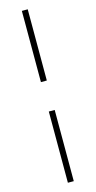

<svg xmlns="http://www.w3.org/2000/svg" viewBox="-142 -794 502 1008"><g transform="rotate(-15 109.5 -290.0)"><path d="M93 -370V-757H125V-370ZM93 177V-210H125V177Z"/></g></svg>

Font: Aleo ExtraLight
Style: Regular
Weight: 250
Designer: Alessio Laiso
Foundry: Alessio Laiso
Version: Version 2.001;gftools[0.9.29]